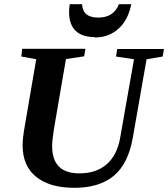

<svg xmlns="http://www.w3.org/2000/svg" viewBox="-20 -889 803 917"><path d="M82 -619 86 -656H388L382 -620L295 -607L240 -287Q229 -221 229 -191Q229 -61 359 -61Q438 -61 488 -103Q538 -146 553 -226L620 -606L534 -619L540 -655H763L757 -619L680 -606L614 -230Q592 -106 523 -49Q454 8 335 8Q217 8 152 -45Q88 -97 88 -195Q88 -229 98 -285L153 -606ZM432 -710 431 -712Q372 -712 341 -742Q310 -772 310 -831Q310 -850 313 -869H372Q375 -805 449 -805Q523 -805 548 -869H607Q592 -793 546 -752Q500 -710 432 -710Z"/></svg>

Font: Libra Serif Modern
Style: Bold Italic
Weight: 700
Italic angle: -12°
Designer: Stefan Peev, Context Ltd
Foundry: Stefan Peev, Context Ltd
Version: Version 1.000